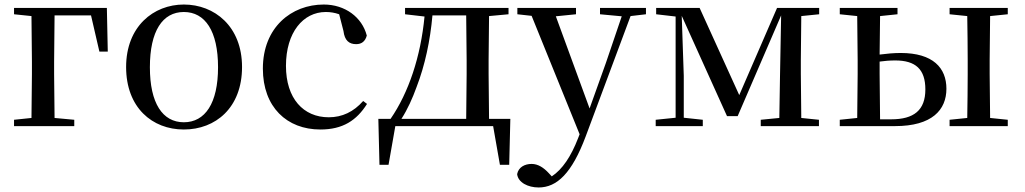

<svg xmlns="http://www.w3.org/2000/svg" viewBox="-20 -557 4528 848"><path d="M42 -494 119 -486 121 -284V-230L119 -36L42 -28V0H308V-28L221 -36L219 -230V-284L221 -489H382L419 -329H456L452 -522H42Z M792 15C932 15 1049 -81 1049 -261C1049 -441 927 -537 792 -537C658 -537 537 -440 537 -261C537 -82 652 15 792 15ZM792 -17C698 -17 642 -101 642 -260C642 -420 698 -504 792 -504C886 -504 943 -420 943 -260C943 -101 886 -17 792 -17Z M1395 15C1494 15 1555 -25 1601 -98L1584 -111C1542 -63 1491 -39 1432 -39C1320 -39 1243 -122 1243 -266C1243 -414 1319 -504 1419 -504C1439 -504 1458 -501 1478 -494L1497 -420C1502 -378 1522 -362 1553 -362C1577 -362 1593 -374 1600 -400C1579 -481 1504 -537 1410 -537C1267 -537 1141 -436 1141 -254C1141 -84 1247 15 1395 15Z M1769 -494 1855 -484C1838 -307 1785 -148 1705 -32H1651L1656 171H1696L1726 0H2158L2188 171H2229L2234 -32H2140L2138 -230V-292L2140 -486L2226 -494V-522H1769ZM2039 -32H1753C1780 -74 1802 -123 1820 -173C1857 -269 1880 -377 1890 -489H2039L2041 -292V-230Z M2630 -494 2726 -485 2656 -279 2584 -78 2435 -485 2524 -494V-522H2265V-494L2328 -487L2540 36L2533 54C2502 134 2464 191 2417 222L2404 208C2381 183 2356 167 2328 167C2298 167 2270 181 2264 212C2268 249 2312 271 2359 271C2440 271 2506 208 2567 45L2765 -486L2833 -494V-522H2630Z M2964 0H3084V-28L3000 -37V-222L2991 -487L3191 -44H3238L3430 -489L3425 -220L3422 -36L3340 -28V0H3597V-28L3519 -36L3517 -230V-292L3519 -486L3598 -494V-522H3412L3245 -137L3070 -522H2878V-494L2964 -484V-37L2876 -28V0Z M3689 0H3933C4097 0 4160 -72 4160 -165C4160 -257 4101 -323 3958 -323C3928 -323 3896 -320 3865 -316L3867 -486L3944 -494V-522H3689V-494L3766 -486L3768 -292V-230L3766 -36L3689 -28ZM3865 -285C3886 -288 3909 -290 3934 -290C4024 -290 4067 -251 4067 -162C4067 -70 4016 -30 3916 -30H3867L3865 -230ZM4174 -494 4252 -486C4253 -430 4254 -346 4254 -292V-230C4254 -175 4253 -92 4252 -36L4174 -28V0H4431V-28L4353 -36L4351 -230V-292L4353 -486L4431 -494V-522H4174Z"/></svg>

Font: Source Han Serif SC Medium
Style: Regular
Weight: 500
Designer: Ryoko NISHIZUKA 西塚涼子 (kana & ideographs); Frank Grießhammer (Latin, Greek & Cyrillic); Wenlong ZHANG 张文龙 (bopomofo); San
Foundry: Adobe
Version: Version 2.003;hotconv 1.1.1;makeotfexe 2.6.0